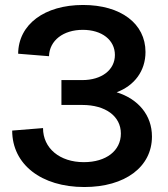

<svg xmlns="http://www.w3.org/2000/svg" viewBox="-20 -736 675 772"><path d="M319 16C483 16 591 -65 591 -187C591 -273 536 -338 449 -365C521 -392 565 -451 565 -527C565 -641 466 -716 314 -716C159 -716 54 -638 53 -520L177 -510C179 -573 234 -616 313 -616C390 -616 442 -575 442 -515C442 -455 389 -414 311 -414H227V-314H311C404 -314 466 -269 466 -199C466 -130 407 -84 317 -84C220 -84 153 -140 153 -221L29 -211C29 -75 146 16 319 16Z"/></svg>

Font: Uncut Sans Semibold
Style: Regular
Weight: 600
Designer: Kasper Nordkvist
Foundry: UNCUT.wtf
Version: Version 1.304;Glyphs 3.2 (3246)